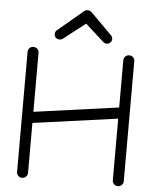

<svg xmlns="http://www.w3.org/2000/svg" viewBox="-59 -945 804 995"><g transform="rotate(5 342.5 -447.5)"><path d="M377 -887C371 -892 364 -895 357 -895C351 -895 344 -893 338 -888L207 -778C200 -773 197 -765 197 -757C197 -742 209 -731 223 -731C229 -731 235 -732 240 -736L355 -825L451 -738C456 -733 463 -731 470 -731C484 -731 496 -743 496 -757C496 -765 493 -772 487 -777ZM592 -681C576 -681 563 -669 563 -653V-407L122 -346V-653C122 -669 109 -681 93 -681C77 -681 65 -669 65 -653V-28C65 -13 77 0 93 0C109 0 122 -13 122 -28V-288L563 -349V-28C563 -13 576 0 592 0C607 0 620 -13 620 -28V-653C620 -669 607 -681 592 -681Z"/></g></svg>

Font: Comic Neue
Style: Normal
Weight: 400
Designer: Craig Rozynski
Foundry: Craig Rozynski
Version: Version 2.003